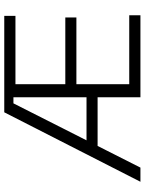

<svg xmlns="http://www.w3.org/2000/svg" viewBox="91 -770 679 901"><g transform="rotate(-90 430.5 -319.5)"><path d="M94.5 0H28L354 -639H436V-596H396ZM446.5 -201H173V-253H446.5ZM809.5 0H443V-52.5H809.5ZM486 0H424.5V-639H486ZM799 -300.5H459.5V-352.5H799ZM806.5 -586.5H442.5V-639H806.5Z"/></g></svg>

Font: Anek Devanagari Light
Style: Regular
Weight: 300
Designer: Kailash Malviya (Devanagari) & Yesha Goshar (Latin)
Foundry: Ek Type
Version: Version 1.003